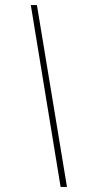

<svg xmlns="http://www.w3.org/2000/svg" viewBox="-20 -734 353 754"><path d="M218 0 101 -714H125L243 0Z"/></svg>

Font: Noto Sans UI SemiCondensed Thin
Style: Italic
Weight: 250
Width: 4
Italic angle: -12°
Designer: Monotype Design Team
Foundry: Monotype Imaging Inc.
Version: Version 1.901